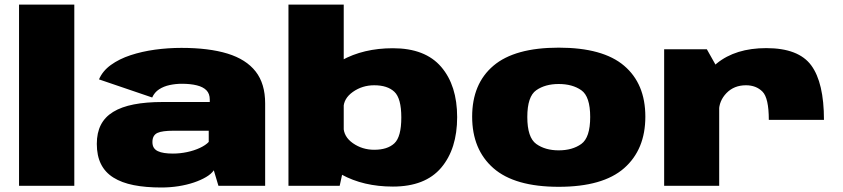

<svg xmlns="http://www.w3.org/2000/svg" viewBox="-20 -805 3655 832"><path d="M62.5 0H302V-785H62.5Z M679 7.5Q717.5 7.5 753.8 1.8Q790 -4 820.2 -14.2Q850.5 -24.5 873 -37.8Q895.5 -51 906.5 -67L926.5 0H1129V-357Q1129 -442.5 1087.8 -495.2Q1046.5 -548 965.8 -572.8Q885 -597.5 766 -597.5Q708.5 -597.5 651.8 -589.8Q595 -582 545.8 -565.8Q496.5 -549.5 460.5 -523.5Q424.5 -497.5 409 -461L639.5 -382.5Q649.5 -405 669.5 -418Q689.5 -431 715.5 -436.5Q741.5 -442 767.5 -442Q805.5 -442 832.8 -435.2Q860 -428.5 874.5 -413.8Q889 -399 889 -373.5V-363H685.5Q613.5 -363 559.8 -352.5Q506 -342 470.2 -320Q434.5 -298 417 -263.8Q399.5 -229.5 399.5 -181.5Q399.5 -130.5 417.5 -94.2Q435.5 -58 471.5 -35.5Q507.5 -13 559.2 -2.8Q611 7.5 679 7.5ZM729 -139.5Q708.5 -139.5 692 -142Q675.5 -144.5 664 -150Q652.5 -155.5 646.5 -165Q640.5 -174.5 640.5 -189.5Q640.5 -204.5 646 -214.2Q651.5 -224 662.2 -229Q673 -234 690.2 -236.2Q707.5 -238.5 730.5 -238.5H884.5V-190Q871.5 -176 846.5 -164.2Q821.5 -152.5 790.8 -146Q760 -139.5 729 -139.5Z M1230 0H1452L1469.5 -80.5V-785H1230ZM1682.5 3.5Q1822.5 3.5 1891.8 -78.2Q1961 -160 1961 -297.5Q1961 -434.5 1891.8 -515.2Q1822.5 -596 1682.5 -596Q1555 -596 1459.8 -543.2Q1364.5 -490.5 1364.5 -433L1468.5 -336Q1468.5 -378 1509.2 -406.8Q1550 -435.5 1601.5 -435.5Q1659 -435.5 1689 -407.2Q1719 -379 1719 -296Q1719 -212 1689 -184Q1659 -156 1601.5 -156Q1550 -156 1509.2 -184.5Q1468.5 -213 1468.5 -257L1364.5 -158.5Q1364.5 -101 1459.8 -48.8Q1555 3.5 1682.5 3.5Z M2401 4.5Q2592.5 4.5 2684.5 -76.2Q2776.5 -157 2776.5 -299.5Q2776.5 -442 2684.5 -520.2Q2592.5 -598.5 2401 -598.5Q2210.5 -598.5 2118.2 -520.2Q2026 -442 2026 -299.5Q2026 -157 2118.2 -76.2Q2210.5 4.5 2401 4.5ZM2401 -153.5Q2342.5 -153.5 2303.8 -181.2Q2265 -209 2265 -298Q2265 -387 2303.8 -414Q2342.5 -441 2401 -441Q2460.5 -441 2499 -414Q2537.5 -387 2537.5 -298Q2537.5 -209 2499 -181.2Q2460.5 -153.5 2401 -153.5Z M3311.5 -285.5H3550.5Q3550.5 -446.5 3495.5 -521.5Q3440.5 -596.5 3300.5 -596.5Q3167.5 -596.5 3086 -530.2Q3004.5 -464 3004.5 -379.5L3095.5 -322.5Q3095.5 -368 3128.2 -401.8Q3161 -435.5 3212.5 -435.5Q3256.5 -435.5 3284 -408Q3311.5 -380.5 3311.5 -285.5ZM2858 0H3096.5V-496.5L3043 -591.5H2858Z"/></svg>

Font: Anybody SemiExpanded Black
Style: Regular
Weight: 900
Width: 6
Version: Version 1.113;gftools[0.9.25]